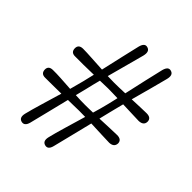

<svg xmlns="http://www.w3.org/2000/svg" viewBox="-196 -829 961 961"><g transform="rotate(45 284.0 -348.5)"><path d="M312 -21.5Q303.5 12 279 5.5Q254.5 -1 262.5 -35Q271 -70.5 287.2 -125.2Q303.5 -180 320 -236.5Q293 -237 275 -237Q259.5 -236.5 240 -236.2Q220.5 -236 199 -235.5Q184.5 -176 169.5 -116Q154.5 -56 146 -21.5Q137 11.5 112.5 5.5Q88 -1 96 -35Q104.5 -70 120.8 -124.5Q137 -179 153.5 -234.5Q120.5 -234 90.5 -233.8Q60.5 -233.5 41 -233.5Q10.5 -232.5 9.5 -261.5Q9.5 -288.5 40.5 -288.5Q63 -289 97 -287Q131 -285 167.5 -282.5Q173 -303.5 178.2 -322.5Q183.5 -341.5 187.5 -357.5Q190.5 -370.5 194 -385.2Q197.5 -400 201.5 -416.5Q164.5 -415.5 129.2 -415Q94 -414.5 71.5 -415Q41 -414 40.5 -443Q40.5 -470 71 -470.5Q95.5 -470.5 134 -468Q172.5 -465.5 212 -463.5Q225.5 -521.5 238.5 -580.2Q251.5 -639 260.5 -674.5Q270 -711 294 -703Q318 -696 309 -659.5Q300 -625.5 285.2 -571Q270.5 -516.5 255.5 -461Q282.5 -460 300.5 -460Q316.5 -460 336.5 -460.5Q356.5 -461 378.5 -462Q391.5 -520.5 404.8 -579.5Q418 -638.5 427 -674.5Q436.5 -711 460.5 -703Q484.5 -696 475 -659.5Q466.5 -626 452 -572.2Q437.5 -518.5 422.5 -463.5Q452.5 -464.5 479.5 -465.8Q506.5 -467 524.5 -467Q557.5 -467 558 -440.5Q557.5 -413 524 -411.5Q504 -412 473.5 -413.2Q443 -414.5 410 -415.5Q405 -395.5 400.2 -377Q395.5 -358.5 391.5 -342.5Q388.5 -329.5 384.5 -313.8Q380.5 -298 376.5 -281Q411 -282.5 443.5 -283.8Q476 -285 497 -285.5Q529.5 -285.5 530.5 -259.5Q529.5 -231.5 496.5 -230Q474 -230.5 438 -232Q402 -233.5 365 -235Q350.5 -175.5 335.5 -115.8Q320.5 -56 312 -21.5ZM225.5 -342.5Q222 -329 218.2 -313.2Q214.5 -297.5 210 -280.5Q228.5 -279.5 245 -279Q261.5 -278.5 275.5 -278.5Q287.5 -278.5 302.2 -278.8Q317 -279 332.5 -279.5Q339 -301 344.5 -321Q350 -341 354 -357.5Q357 -370.5 360.8 -385.5Q364.5 -400.5 368 -417Q349 -417.5 331.5 -418Q314 -418.5 300 -418.5Q288 -418 273.8 -417.8Q259.5 -417.5 244 -417Q238.5 -396.5 233.8 -377.5Q229 -358.5 225.5 -342.5Z"/></g></svg>

Font: Fraunces 144pt SuperSoft
Style: Regular
Weight: 400
Version: Version 1.000;[b76b70a41]